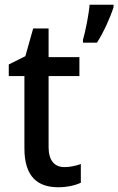

<svg xmlns="http://www.w3.org/2000/svg" viewBox="-20 -780 499 810"><path d="M459 -750V-760H358C355 -721 340 -645 330 -612V-600H389C417 -643 447 -710 459 -750ZM252 -75C210 -75 185 -103 185 -159V-459H315V-539H185V-660H120L87 -543L17 -508V-459H83V-154C83 -32 141 10 226 10C263 10 297 2 321 -9V-88C302 -81 276 -75 252 -75Z"/></svg>

Font: Noto Sans Khmer UI SemiCondensed Medium
Style: Regular
Weight: 500
Width: 4
Designer: Danh Hong and the Monotype Design Team
Foundry: Monotype Imaging Inc.
Version: Version 2.002